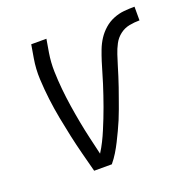

<svg xmlns="http://www.w3.org/2000/svg" viewBox="-101 -627 715 725"><g transform="rotate(-20 256.5 -265.0)"><path d="M158 0Q148 -38 138 -76.5Q128 -115 119.5 -154Q111 -193 103.5 -232.5Q96 -272 91 -312.5Q86 -353 84 -394.5Q82 -436 89 -477L98 -530H159L150 -477Q144 -440 145 -403.5Q146 -367 149.5 -331.5Q153 -296 158.5 -260.5Q164 -225 170.5 -190.5Q177 -156 185 -121.5Q193 -87 201 -53Q213 -72 223 -92Q233 -112 241.5 -132.5Q250 -153 258 -173Q266 -193 273.5 -214Q281 -235 288 -255.5Q295 -276 301.5 -296.5Q308 -317 314 -338Q320 -359 326.5 -379.5Q333 -400 341 -421Q349 -442 361 -460.5Q373 -479 390 -494Q407 -509 428 -517.5Q449 -526 470 -528Q491 -530 513 -530V-475Q492 -475 471.5 -471Q451 -467 434 -454Q417 -441 407 -422Q397 -403 390.5 -383Q384 -363 378 -343.5Q372 -324 366 -304.5Q360 -285 353 -265Q346 -245 339 -225.5Q332 -206 325 -186.5Q318 -167 310 -148Q302 -129 293 -110Q284 -91 274.5 -72Q265 -53 254 -35Q243 -17 229 0Z"/></g></svg>

Font: Iosevka Curly Light Oblique
Style: Regular
Weight: 300
Italic angle: -9°
Monospace: yes
Designer: Belleve Invis
Foundry: Belleve Invis
Version: Version 11.1.0; ttfautohint (v1.8.3)